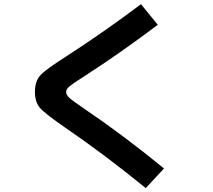

<svg xmlns="http://www.w3.org/2000/svg" viewBox="-20 -829 1040 937"><path d="M668 -808.6 750 -708Q561.5 -566.4 397.5 -460.9Q337.9 -422.9 320.3 -408.7Q302.7 -394.5 302.7 -379.9Q302.7 -366.2 317.9 -352.1Q333 -337.9 387.7 -300.8Q584 -168 780.3 -6.8L691.4 88.9Q489.3 -75.2 309.6 -198.2Q200.2 -273.4 175.3 -302.2Q150.4 -331.1 150.4 -379.9Q150.4 -432.6 177.2 -461.9Q204.1 -491.2 313.5 -560.5Q494.1 -677.7 668 -808.6Z"/></svg>

Font: Mgen+ 1c bold
Style: Bold
Weight: 700
Designer: [Source Han Sans]
Ryoko NISHIZUKA  (kana & ideographs); Paul D. Hunt (Latin, Greek & Cyrillic); Wenlong ZHANG  (bopomofo
Version: Version 1.059.20150602